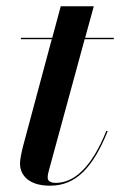

<svg xmlns="http://www.w3.org/2000/svg" viewBox="-20 -580 382 610"><path d="M322 -163 318 -164.5C270 -45 213.5 1 157.5 1C140.5 1 131.5 -5 131.5 -15.5C131.5 -24.5 134 -34 136 -41L249 -455.5H341.5V-460H250.5L278 -560H173L146 -460H46.5V-455.5H144.5L53.5 -116.5C48.5 -96.5 43.5 -73.5 43.5 -60.5C43.5 -25 69.5 10 139 10C223 10 276.5 -50.5 322 -163Z"/></svg>

Font: Bodoni* 36pt Medium
Style: Italic
Weight: 500
Italic angle: -13°
Version: Version 2.3